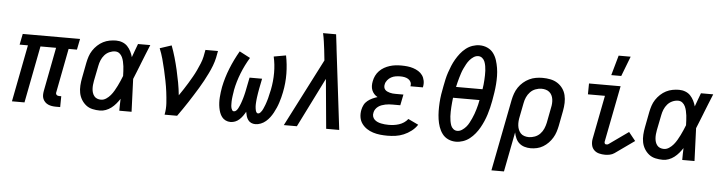

<svg xmlns="http://www.w3.org/2000/svg" viewBox="-54 -1025 5607 1495"><g transform="rotate(5 2750.0 -278.0)"><path d="M431 12H397Q381 12 365.5 9.5Q350 7 336.5 1Q323 -5 312.5 -15.5Q302 -26 296 -40Q290 -54 290 -70Q290 -86 293 -102L359 -445H237L151 0H53L139 -445H74L91 -530H539L522 -445H457L391 -102Q389 -96 390 -90.5Q391 -85 394.5 -81Q398 -77 403.5 -75Q409 -73 414 -73H432Z M742 12Q711 12 682.5 5.5Q654 -1 632.5 -18Q611 -35 596.5 -59Q582 -83 576.5 -111Q571 -139 573 -169.5Q575 -200 581 -230L604 -350Q609 -375 617 -399.5Q625 -424 640 -447Q655 -470 675.5 -489Q696 -508 719.5 -520Q743 -532 769 -537Q795 -542 820 -542Q846 -542 869.5 -533Q893 -524 909 -507Q925 -490 936 -468.5Q947 -447 953 -424Q962 -450 972 -476.5Q982 -503 992 -530H1088Q1072 -491 1056.5 -452.5Q1041 -414 1026 -376L1025 -373Q1013 -343 1001.5 -314Q990 -285 978 -256Q981 -192 983 -128Q985 -64 988 0H892Q892 -23 892.5 -46.5Q893 -70 894 -93Q881 -73 865 -54Q849 -35 829.5 -20Q810 -5 787 3.5Q764 12 742 12ZM742 -73Q763 -73 782.5 -86Q802 -99 816.5 -116.5Q831 -134 842 -153Q853 -172 863 -192Q873 -212 881.5 -232Q890 -252 898 -272Q897 -291 896.5 -310Q896 -329 893.5 -347.5Q891 -366 887 -384Q883 -402 875.5 -418Q868 -434 854 -445.5Q840 -457 820 -457Q798 -457 775.5 -447Q753 -437 737 -418.5Q721 -400 712 -378Q703 -356 699 -334L675 -214Q672 -198 670.5 -182Q669 -166 670 -150.5Q671 -135 675.5 -121Q680 -107 689 -95.5Q698 -84 712 -78.5Q726 -73 742 -73Z M1246 0Q1255 -46 1252 -90.5Q1249 -135 1243.5 -178Q1238 -221 1229.5 -263.5Q1221 -306 1211.5 -348Q1202 -390 1190.5 -431.5Q1179 -473 1163 -512L1254 -542Q1271 -497 1284.5 -450Q1298 -403 1309 -355Q1320 -307 1329 -258.5Q1338 -210 1343 -160Q1360 -185 1377 -210.5Q1394 -236 1409.5 -262Q1425 -288 1440 -314Q1455 -340 1467.5 -367Q1480 -394 1491.5 -421.5Q1503 -449 1509 -477L1519 -530H1617L1607 -477Q1600 -445 1588 -413.5Q1576 -382 1561 -351.5Q1546 -321 1530 -291Q1514 -261 1496 -231.5Q1478 -202 1459.5 -172.5Q1441 -143 1422.5 -114.5Q1404 -86 1384 -57Q1364 -28 1344 0Z M1762 12Q1741 12 1723.5 3.5Q1706 -5 1694.5 -20Q1683 -35 1676.5 -53Q1670 -71 1666.5 -90.5Q1663 -110 1662 -130.5Q1661 -151 1662.5 -171.5Q1664 -192 1666.5 -212.5Q1669 -233 1673 -254Q1688 -328 1717 -400.5Q1746 -473 1786 -542L1870 -498Q1833 -437 1807 -371Q1781 -305 1768 -239Q1767 -230 1765.5 -221Q1764 -212 1762.5 -202.5Q1761 -193 1760 -184Q1759 -175 1758 -166Q1757 -157 1757 -148.5Q1757 -140 1757 -131Q1757 -122 1757.5 -113Q1758 -104 1760.5 -96Q1763 -88 1767.5 -80.5Q1772 -73 1781 -73Q1792 -73 1800.5 -82Q1809 -91 1814 -101Q1819 -111 1823.5 -121Q1828 -131 1831.5 -141Q1835 -151 1838.5 -161.5Q1842 -172 1845 -182.5Q1848 -193 1850.5 -203Q1853 -213 1855.5 -223.5Q1858 -234 1860 -244.5Q1862 -255 1864 -265L1880 -345H1978L1962 -265Q1961 -256 1959 -247.5Q1957 -239 1956 -230.5Q1955 -222 1953.5 -213.5Q1952 -205 1951 -196.5Q1950 -188 1949 -179Q1948 -170 1947.5 -161.5Q1947 -153 1946.5 -144.5Q1946 -136 1946.5 -128Q1947 -120 1948 -111.5Q1949 -103 1951 -95Q1953 -87 1957.5 -80Q1962 -73 1970 -73Q1979 -73 1986.5 -80.5Q1994 -88 1999 -96Q2004 -104 2007.5 -112Q2011 -120 2014.5 -128.5Q2018 -137 2021.5 -145.5Q2025 -154 2027.5 -163Q2030 -172 2033 -180.5Q2036 -189 2038 -197.5Q2040 -206 2042 -215Q2044 -224 2046 -232.5Q2048 -241 2050 -249.5Q2052 -258 2054 -267Q2067 -333 2067 -398.5Q2067 -464 2053 -525L2148 -542Q2162 -473 2163 -400.5Q2164 -328 2149 -254Q2145 -233 2139.5 -212.5Q2134 -192 2127.5 -171.5Q2121 -151 2112 -130.5Q2103 -110 2092.5 -90.5Q2082 -71 2068.5 -53Q2055 -35 2037.5 -20Q2020 -5 1998.5 3.5Q1977 12 1956 12Q1938 12 1923 5Q1908 -2 1898.5 -15.5Q1889 -29 1884.5 -45Q1880 -61 1877 -78Q1868 -61 1856.5 -45Q1845 -29 1830.5 -15.5Q1816 -2 1798 5Q1780 12 1762 12Z M2178 0 2449 -529 2440 -612Q2436 -644 2431.5 -676.5Q2427 -709 2420 -740H2522L2533 -649L2536 -621L2611 0H2509L2473 -387L2280 0Z M2989 12Q2960 12 2931.5 9Q2903 6 2876 -2.5Q2849 -11 2826.5 -26Q2804 -41 2788 -63Q2772 -85 2767.5 -113Q2763 -141 2769 -171Q2773 -191 2782.5 -210Q2792 -229 2809.5 -243Q2827 -257 2846.5 -266Q2866 -275 2886 -281Q2871 -289 2859.5 -301.5Q2848 -314 2841.5 -330Q2835 -346 2834.5 -364Q2834 -382 2838 -401Q2842 -423 2852 -444Q2862 -465 2879 -482.5Q2896 -500 2916.5 -511.5Q2937 -523 2959.5 -530Q2982 -537 3004 -539.5Q3026 -542 3048 -542Q3072 -542 3096 -539.5Q3120 -537 3142 -530Q3164 -523 3183.5 -511Q3203 -499 3215.5 -481Q3228 -463 3232.5 -439.5Q3237 -416 3232 -392L3231 -387H3134V-389Q3138 -406 3131 -420.5Q3124 -435 3110.5 -443Q3097 -451 3081.5 -454Q3066 -457 3049 -457Q3031 -457 3012.5 -454Q2994 -451 2977.5 -442Q2961 -433 2948.5 -417.5Q2936 -402 2933 -385Q2930 -373 2932 -362Q2934 -351 2941 -343Q2948 -335 2958 -330.5Q2968 -326 2978.5 -323Q2989 -320 3000.5 -319Q3012 -318 3024 -318H3085L3068 -233H3007Q2993 -233 2979 -232Q2965 -231 2951 -228Q2937 -225 2923 -220Q2909 -215 2896.5 -206Q2884 -197 2875.5 -184Q2867 -171 2865 -158Q2861 -142 2865 -128Q2869 -114 2879 -104Q2889 -94 2902.5 -88Q2916 -82 2930.5 -79Q2945 -76 2959.5 -74.5Q2974 -73 2990 -73Q3010 -73 3030 -75.5Q3050 -78 3070.5 -84.5Q3091 -91 3109 -103Q3127 -115 3140 -132L3220 -94Q3202 -66 3174 -44.5Q3146 -23 3115 -10Q3084 3 3052 7.5Q3020 12 2989 12Z M3524 12Q3491 12 3463 -1Q3435 -14 3417 -38Q3399 -62 3389 -91Q3379 -120 3374.5 -151.5Q3370 -183 3369.5 -215Q3369 -247 3371 -279.5Q3373 -312 3378 -345Q3383 -378 3390 -411Q3395 -438 3401 -465Q3407 -492 3416 -519Q3425 -546 3436 -572.5Q3447 -599 3461.5 -624Q3476 -649 3494.5 -672.5Q3513 -696 3536.5 -714.5Q3560 -733 3588 -742.5Q3616 -752 3643 -752Q3676 -752 3704.5 -739Q3733 -726 3751 -702Q3769 -678 3778.5 -648.5Q3788 -619 3793 -588Q3798 -557 3798.5 -525Q3799 -493 3796.5 -460.5Q3794 -428 3789 -395Q3784 -362 3778 -329Q3773 -302 3766.5 -275Q3760 -248 3751.5 -221Q3743 -194 3731.5 -167.5Q3720 -141 3706 -116Q3692 -91 3673 -67.5Q3654 -44 3630.5 -25.5Q3607 -7 3579 2.5Q3551 12 3524 12ZM3695 -413Q3698 -431 3700 -449.5Q3702 -468 3703 -486.5Q3704 -505 3704.5 -523Q3705 -541 3704 -559Q3703 -577 3700 -594.5Q3697 -612 3691 -628Q3685 -644 3671.5 -655.5Q3658 -667 3640 -667Q3621 -667 3603.5 -655.5Q3586 -644 3573 -628.5Q3560 -613 3550.5 -595.5Q3541 -578 3532.5 -560Q3524 -542 3518 -523.5Q3512 -505 3506.5 -486.5Q3501 -468 3496.5 -449.5Q3492 -431 3488 -413ZM3527 -73Q3546 -73 3563.5 -84.5Q3581 -96 3594.5 -111.5Q3608 -127 3617 -144.5Q3626 -162 3634.5 -180Q3643 -198 3649.5 -216.5Q3656 -235 3661.5 -253.5Q3667 -272 3671.5 -290.5Q3676 -309 3679 -327H3472Q3470 -309 3468 -290.5Q3466 -272 3465 -253.5Q3464 -235 3463.5 -217Q3463 -199 3464 -181Q3465 -163 3468 -145.5Q3471 -128 3476.5 -112Q3482 -96 3495.5 -84.5Q3509 -73 3527 -73Z M3819 210 3928 -350Q3933 -375 3942 -400.5Q3951 -426 3966.5 -449Q3982 -472 4003.5 -490.5Q4025 -509 4050 -521Q4075 -533 4101.5 -537.5Q4128 -542 4153 -542Q4185 -542 4215 -536Q4245 -530 4269.5 -514.5Q4294 -499 4311 -475.5Q4328 -452 4335 -423Q4342 -394 4341 -363Q4340 -332 4334 -300L4311 -180Q4306 -156 4298.5 -132.5Q4291 -109 4277.5 -86.5Q4264 -64 4245.5 -45Q4227 -26 4204.5 -12.5Q4182 1 4157 6.5Q4132 12 4108 12Q4083 12 4059.5 5Q4036 -2 4018.5 -17.5Q4001 -33 3991.5 -54.5Q3982 -76 3977 -100L3917 210ZM4086 -73Q4109 -73 4133 -82Q4157 -91 4174.5 -109.5Q4192 -128 4201.5 -150.5Q4211 -173 4216 -196L4239 -316Q4243 -333 4244 -350.5Q4245 -368 4242.5 -384Q4240 -400 4233 -414Q4226 -428 4214 -438Q4202 -448 4186 -452.5Q4170 -457 4153 -457Q4130 -457 4106 -448Q4082 -439 4064.5 -420.5Q4047 -402 4037 -379.5Q4027 -357 4023 -334L4002 -227Q3998 -209 3996.5 -191Q3995 -173 3997 -155.5Q3999 -138 4005.5 -122.5Q4012 -107 4023 -95.5Q4034 -84 4051 -78.5Q4068 -73 4086 -73Z M4690 12Q4665 12 4642 6Q4619 0 4603 -16Q4587 -32 4582.5 -56Q4578 -80 4583 -105L4649 -445H4516L4517 -530H4764L4678 -89Q4677 -82 4680 -75.5Q4683 -69 4691 -69Q4695 -69 4700 -69.5Q4705 -70 4709 -73L4861 -181L4914 -115L4762 -7Q4746 4 4727 8Q4708 12 4690 12Z M4684 -610 4728 -766H4822L4762 -610Z M5142 12Q5111 12 5082.5 5.5Q5054 -1 5032.5 -18Q5011 -35 4996.5 -59Q4982 -83 4976.5 -111Q4971 -139 4973 -169.5Q4975 -200 4981 -230L5004 -350Q5009 -375 5017 -399.5Q5025 -424 5040 -447Q5055 -470 5075.5 -489Q5096 -508 5119.5 -520Q5143 -532 5169 -537Q5195 -542 5220 -542Q5246 -542 5269.5 -533Q5293 -524 5309 -507Q5325 -490 5336 -468.5Q5347 -447 5353 -424Q5362 -450 5372 -476.5Q5382 -503 5392 -530H5488Q5472 -491 5456.5 -452.5Q5441 -414 5426 -376L5425 -373Q5413 -343 5401.5 -314Q5390 -285 5378 -256Q5381 -192 5383 -128Q5385 -64 5388 0H5292Q5292 -23 5292.5 -46.5Q5293 -70 5294 -93Q5281 -73 5265 -54Q5249 -35 5229.5 -20Q5210 -5 5187 3.5Q5164 12 5142 12ZM5142 -73Q5163 -73 5182.5 -86Q5202 -99 5216.5 -116.5Q5231 -134 5242 -153Q5253 -172 5263 -192Q5273 -212 5281.5 -232Q5290 -252 5298 -272Q5297 -291 5296.5 -310Q5296 -329 5293.5 -347.5Q5291 -366 5287 -384Q5283 -402 5275.5 -418Q5268 -434 5254 -445.5Q5240 -457 5220 -457Q5198 -457 5175.5 -447Q5153 -437 5137 -418.5Q5121 -400 5112 -378Q5103 -356 5099 -334L5075 -214Q5072 -198 5070.5 -182Q5069 -166 5070 -150.5Q5071 -135 5075.5 -121Q5080 -107 5089 -95.5Q5098 -84 5112 -78.5Q5126 -73 5142 -73Z"/></g></svg>

Font: Lode Dark Term
Style: Bold Italic
Weight: 700
Italic angle: -11°
Monospace: yes
Designer: Belleve Invis
Foundry: Belleve Invis
Version: Version 29.2.0